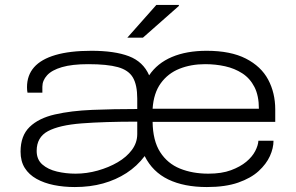

<svg xmlns="http://www.w3.org/2000/svg" viewBox="-20 -743 1194 775"><path d="M282 12Q237 12 197.5 4Q158 -4 127.5 -21Q97 -38 80 -65Q63 -92 63 -131Q63 -195 99.5 -230.5Q136 -266 201.5 -281Q267 -296 352.5 -299.5Q438 -303 534 -303V-345Q534 -400 516.5 -430Q499 -460 456 -472Q413 -484 336 -484Q271 -484 230 -472Q189 -460 170 -439Q151 -418 151 -393V-369H91Q90 -374 89.5 -379Q89 -384 89 -391Q89 -439 117.5 -471.5Q146 -504 204 -521Q262 -538 349 -538Q443 -538 500.5 -516Q558 -494 582 -439Q615 -488 674 -513Q733 -538 814 -538Q911 -538 972.5 -506.5Q1034 -475 1062.5 -421.5Q1091 -368 1091 -301V-251H596Q597 -175 626.5 -129Q656 -83 706.5 -62.5Q757 -42 821 -42Q875 -42 912.5 -56Q950 -70 974 -90Q998 -110 1010 -133Q1022 -156 1023 -175H1084Q1084 -145 1069.5 -113Q1055 -81 1024 -52.5Q993 -24 941.5 -6Q890 12 815 12Q723 12 659.5 -18.5Q596 -49 564 -113Q533 -72 490.5 -44.5Q448 -17 396 -2.5Q344 12 282 12ZM285 -42Q330 -42 374.5 -54.5Q419 -67 455 -88Q491 -109 512.5 -138Q534 -167 534 -202V-252Q401 -252 310 -245Q219 -238 173.5 -213.5Q128 -189 128 -134Q128 -99 151 -79Q174 -59 210 -50.5Q246 -42 285 -42ZM596 -304H1025Q1025 -357 1007 -392Q989 -427 958 -447Q927 -467 888.5 -475.5Q850 -484 808 -484Q751 -484 704.5 -465.5Q658 -447 629 -407Q600 -367 596 -304ZM494 -591 611 -723H702V-719L557 -591Z"/></svg>

Font: Archivo Expanded ExtraLight
Style: Regular
Weight: 250
Width: 7
Designer: Hector Gatti
Foundry: Omnibus-Type
Version: Version 2.001